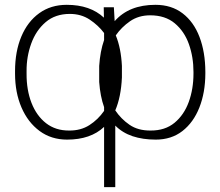

<svg xmlns="http://www.w3.org/2000/svg" viewBox="-20 -558 896 781"><path d="M403.4 203.1V-41.9Q348.7 9.9 252.8 9.9Q188.6 9.9 141 -25.2Q93.4 -60.4 67.3 -121.1Q41.2 -181.8 41.2 -258.5V-268.5Q41.2 -348.7 66.8 -409.4Q92.3 -470.2 139.6 -504.3Q186.8 -538.4 251.4 -538.4Q346.9 -538.4 402.7 -486.2L402 -528.4H443.2L446.4 -471.9Q504.6 -538.4 612.2 -538.4Q677.6 -538.4 722.8 -503.7Q768.1 -469.1 791.5 -407.7Q815 -346.2 815.3 -265.6V-258.5Q815 -181.5 791 -120.7Q767 -60 722.1 -25Q677.2 9.9 613.6 9.9Q560.7 9.9 519.4 -3.9Q478 -17.8 448.9 -47.2V203.1ZM88.1 -268.5V-258.5Q87.7 -192.1 108.1 -139.6Q128.6 -87 167.4 -56.8Q206.3 -26.6 261.4 -27Q308.9 -26.6 343.9 -49.2Q378.9 -71.7 403.4 -106.9V-122.2Q387.8 -165.8 383.5 -224.4V-289.8Q387.4 -349.4 403.4 -395.2V-423.7Q380 -454.9 345 -478.2Q310 -501.4 264.2 -501.4Q204.9 -501.4 165.7 -467.9Q126.4 -434.3 107.1 -381Q87.7 -327.8 88.1 -268.5ZM767 -258.5V-265.6Q767 -326 748.4 -378.4Q729.8 -430.8 690.9 -463.2Q652 -495.7 590.9 -495.7Q543.7 -495.7 508.9 -471.6Q474.1 -447.4 451 -414.1Q472.3 -362.2 475.9 -289.8V-242.9Q472.3 -163.4 448.9 -109Q472.3 -74.2 506.9 -50.4Q541.5 -26.6 592.3 -27Q651.3 -26.6 690 -58.6Q728.7 -90.6 747.9 -143.5Q767 -196.4 767 -258.5Z"/></svg>

Font: Inter Thin BETA
Style: Regular
Weight: 100
Designer: Rasmus Andersson
Foundry: rsms
Version: Version 3.011;git-f93a4a705